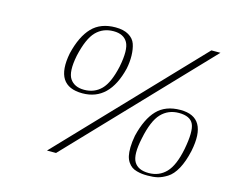

<svg xmlns="http://www.w3.org/2000/svg" viewBox="-105 -884 1231 1046"><g transform="rotate(15 510.0 -360.5)"><path d="M886 -383Q1042 -383 1001 -183Q987 -120 964.5 -79Q942 -38 913 -20Q884 -2 860 3.5Q836 9 804 9Q786 9 772.5 7.5Q759 6 742.5 1.5Q726 -3 714.5 -11Q703 -19 693 -33.5Q683 -48 678.5 -67.5Q674 -87 674.5 -116.5Q675 -146 682 -183Q706 -283 754 -333Q802 -383 886 -383ZM806 -6Q865 -6 904 -46.5Q943 -87 962 -183Q982 -287 964 -326Q946 -365 882 -365Q822 -365 782.5 -323.5Q743 -282 722 -179Q701 -82 723.5 -44Q746 -6 806 -6ZM964 -740H1015L291 19H240ZM349 -353Q407 -353 445 -391.5Q483 -430 504 -525Q524 -625 502 -664Q480 -703 423 -703Q364 -703 325 -663.5Q286 -624 263 -522Q244 -427 269 -390Q294 -353 349 -353ZM428 -726Q474 -726 502.5 -709Q531 -692 540.5 -664.5Q550 -637 551 -600.5Q552 -564 544 -525Q497 -332 345 -332Q185 -332 223 -525Q247 -625 295.5 -675.5Q344 -726 428 -726Z"/></g></svg>

Font: Afta serif
Style: Italic
Weight: 400
Italic angle: -12°
Designer: parq.ink
Foundry: Oriol Esparraguera Font
Version: Version 1.000